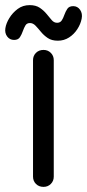

<svg xmlns="http://www.w3.org/2000/svg" viewBox="-59 -720 340 750"><path d="M111 10Q93 10 81.5 -1.5Q70 -13 70 -30V-485Q70 -502 81.5 -513.5Q93 -525 111 -525Q128 -525 139.5 -513.5Q151 -502 151 -485V-30Q151 -13 139.5 -1.5Q128 10 111 10ZM-4 -564Q-21 -564 -31 -577.5Q-41 -591 -38 -610Q-35 -629 -22.5 -649.5Q-10 -670 10 -685Q30 -700 57 -700Q81 -700 96.5 -689.5Q112 -679 123 -665.5Q134 -652 143 -641.5Q152 -631 164 -631Q176 -631 182 -640Q188 -649 192 -661Q197 -675 204 -685.5Q211 -696 227 -696Q244 -696 254 -681.5Q264 -667 260 -647Q256 -626 243 -606Q230 -586 210.5 -573.5Q191 -561 167 -561Q143 -561 127.5 -571.5Q112 -582 101 -595.5Q90 -609 80 -619.5Q70 -630 58 -630Q46 -630 40.5 -621Q35 -612 30 -598Q26 -586 19 -575Q12 -564 -4 -564Z"/></svg>

Font: National Park
Style: Regular
Weight: 400
Designer: Andrea Herstowski, Ben Hoepner
Version: Version 1.009